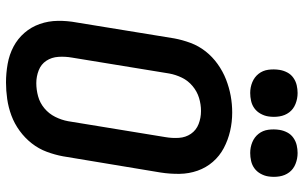

<svg xmlns="http://www.w3.org/2000/svg" viewBox="-206 -798 1012 640"><g transform="rotate(90 300.0 -478.0)"><path d="M255 8Q224 8 193 2.5Q162 -3 135.5 -17Q109 -31 89.5 -53.5Q70 -76 60 -104.5Q50 -133 49.5 -164.5Q49 -196 55 -228L108 -553Q113 -580 123 -607Q133 -634 151 -657Q169 -680 193.5 -697.5Q218 -715 245 -725.5Q272 -736 299.5 -741Q327 -746 355 -746Q387 -746 417 -739Q447 -732 473.5 -718Q500 -704 519.5 -681.5Q539 -659 549 -630.5Q559 -602 559.5 -570.5Q560 -539 555 -507L501 -182Q496 -155 486 -128Q476 -101 458 -78Q440 -55 416 -37.5Q392 -20 365 -10Q338 0 310 4Q282 8 255 8ZM257 -93Q279 -93 301 -99Q323 -105 341 -120Q359 -135 369.5 -156Q380 -177 384 -199L437 -523Q441 -546 439.5 -568.5Q438 -591 426 -608.5Q414 -626 393.5 -634Q373 -642 350 -642Q328 -642 306.5 -635.5Q285 -629 267 -614Q249 -599 239 -578.5Q229 -558 225 -536L172 -212Q168 -189 169.5 -166.5Q171 -144 182.5 -126.5Q194 -109 214.5 -101Q235 -93 257 -93ZM490 -806Q471 -806 454 -813Q437 -820 426 -834Q415 -848 412.5 -866.5Q410 -885 413 -904Q415 -917 421.5 -929.5Q428 -942 439.5 -950Q451 -958 464 -961Q477 -964 490 -964Q509 -964 526.5 -957Q544 -950 554.5 -936Q565 -922 568 -903.5Q571 -885 568 -866Q566 -853 559 -840.5Q552 -828 541 -820Q530 -812 516.5 -809Q503 -806 490 -806ZM290 -806Q271 -806 254 -813Q237 -820 226 -834Q215 -848 212.5 -866.5Q210 -885 213 -904Q215 -917 221.5 -929.5Q228 -942 239.5 -950Q251 -958 264 -961Q277 -964 290 -964Q309 -964 326.5 -957Q344 -950 354.5 -936Q365 -922 368 -903.5Q371 -885 368 -866Q366 -853 359 -840.5Q352 -828 341 -820Q330 -812 316.5 -809Q303 -806 290 -806Z"/></g></svg>

Font: Iosevka Curly Extended Oblique
Style: Bold
Weight: 700
Width: 7
Italic angle: -9°
Monospace: yes
Designer: Belleve Invis
Foundry: Belleve Invis
Version: Version 11.1.0; ttfautohint (v1.8.3)